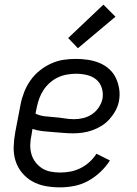

<svg xmlns="http://www.w3.org/2000/svg" viewBox="-20 -796 590 828"><path d="M239 12Q207 12 176.5 6.5Q146 1 120 -13.5Q94 -28 75 -51Q56 -74 47 -102.5Q38 -131 39 -163Q40 -195 46 -227L69 -347Q74 -373 84.5 -399.5Q95 -426 111.5 -449.5Q128 -473 151 -491.5Q174 -510 200.5 -522Q227 -534 253.5 -538Q280 -542 307 -542Q334 -542 360 -538Q386 -534 409 -524.5Q432 -515 450.5 -498.5Q469 -482 479.5 -460Q490 -438 494 -412.5Q498 -387 493 -360Q489 -339 478.5 -319.5Q468 -300 453 -283Q438 -266 419 -254Q400 -242 379 -234.5Q358 -227 337 -224Q316 -221 296 -221Q273 -221 251.5 -223Q230 -225 207.5 -226.5Q185 -228 163 -230.5Q141 -233 120 -240L116 -215Q111 -193 110.5 -172Q110 -151 115.5 -131.5Q121 -112 133 -96.5Q145 -81 161 -70.5Q177 -60 197.5 -56Q218 -52 240 -52Q261 -52 283 -56Q305 -60 326.5 -70.5Q348 -81 365.5 -97Q383 -113 396 -133L454 -104Q437 -77 412.5 -54Q388 -31 359.5 -15.5Q331 0 300 6Q269 12 239 12ZM300 -282Q320 -282 340 -287Q360 -292 377 -303.5Q394 -315 406 -333Q418 -351 422 -370Q426 -394 419 -416.5Q412 -439 395 -453Q378 -467 355 -472.5Q332 -478 308 -478Q289 -478 269 -474.5Q249 -471 230.5 -462.5Q212 -454 196 -440Q180 -426 168.5 -409Q157 -392 150 -373Q143 -354 139 -335L133 -306Q152 -297 173.5 -294.5Q195 -292 216 -290.5Q237 -289 258 -285.5Q279 -282 300 -282ZM316 -588 274 -632 426 -776 478 -724Z"/></svg>

Font: Lode Term
Style: Italic
Weight: 400
Italic angle: -11°
Monospace: yes
Designer: Belleve Invis
Foundry: Belleve Invis
Version: Version 29.2.0